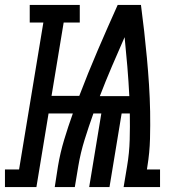

<svg xmlns="http://www.w3.org/2000/svg" viewBox="-82 -755 702 775"><path d="M-62 0V-71H-5L93 -664H38V-735H240V-664H175L126 -368H238Q273 -460 312.5 -552Q352 -644 393 -735H487Q494 -682 500 -628.5Q506 -575 511 -521Q516 -467 519.5 -413Q523 -359 524 -304.5Q525 -250 523.5 -194.5Q522 -139 513 -84L511 -71H564V0H417L431 -84Q440 -137 441.5 -190.5Q443 -244 442 -297H409L360 0H278L327 -297H295Q276 -244 259.5 -191Q243 -138 234 -84L220 0H139L152 -84Q161 -138 177 -191Q193 -244 212 -297H114L65 0ZM321 -367H440Q437 -427 432 -486.5Q427 -546 421 -605Q395 -546 369.5 -486.5Q344 -427 321 -367Z"/></svg>

Font: Iosevka Curly Slab MdEx
Style: Italic
Weight: 500
Width: 7
Italic angle: -9°
Monospace: yes
Designer: Belleve Invis
Foundry: Belleve Invis
Version: Version 11.0.0; ttfautohint (v1.8.3)